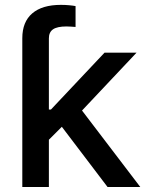

<svg xmlns="http://www.w3.org/2000/svg" viewBox="-20 -753 593 773"><path d="M69.8 -428.7V-599.1Q69.8 -665 109.9 -699.2Q149.9 -733.4 225.1 -733.4Q243.2 -733.4 258.5 -731.9Q273.9 -730.5 284.2 -728.5V-644.5Q275.4 -645 265.4 -645.8Q255.4 -646.5 247.6 -646.5Q210.4 -646.5 193.6 -635Q176.8 -623.5 176.8 -598.6V-428.7ZM168.5 -182.1V-312H185.1L400.9 -541H529.8L283.2 -279.3H265.6ZM69.8 0V-541H176.8V0ZM413.1 0 219.2 -255.4 293 -330.6 544.9 0Z"/></svg>

Font: Inter 17pt Medium
Style: Regular
Weight: 500
Version: Version 4.001;git-66647c0bb